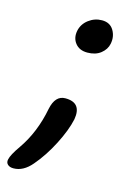

<svg xmlns="http://www.w3.org/2000/svg" viewBox="-135 -569 521 779"><g transform="rotate(15 125.0 -179.5)"><path d="M169.9 -374Q136.7 -374 119.4 -395.8Q102.1 -417.5 107.9 -448.2Q113.8 -478 138.9 -497.1Q164.1 -516.1 194.8 -516.1Q228.5 -516.1 243.9 -490.2Q259.3 -464.4 252.9 -433.1Q248 -408.7 226.3 -391.4Q204.6 -374 169.9 -374ZM2 157.2Q-13.7 157.2 -22.2 149.2Q-30.8 141.1 -27.8 127.9Q-23.9 107.9 4.9 66.9Q58.6 -10.3 78.1 -112.8Q90.3 -171.9 132.8 -171.9Q202.6 -171.9 189.9 -99.1Q179.7 -51.3 148.4 9.8Q117.2 70.8 78.1 116.2Q43.5 157.2 2 157.2Z"/></g></svg>

Font: Shantell Sans Irregular Bouncy
Style: Italic
Weight: 400
Italic angle: -11.31°
Designer: Stephen Nixon, Anya Danilova, Shantell Martin
Foundry: Arrow Type
Version: Version 1.006;[9816181b4]